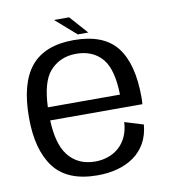

<svg xmlns="http://www.w3.org/2000/svg" viewBox="-80 -769 748 843"><g transform="rotate(-10 294.0 -347.5)"><path d="M288 5C415 5 515.5 -54 526 -179.5L443 -205C438 -108 370.5 -56.5 288 -56.5C236 -56.5 195.5 -75.5 166.5 -113.5C141 -147 127 -198.5 124 -268.5H535C536 -277.5 536.5 -288 536.5 -299.5C536.5 -399 517 -473.5 478 -523.5C439 -573 375.5 -598 286.5 -598C200 -598 136.5 -573 95.5 -523.5C54.5 -473.5 34.5 -398 34.5 -296.5C34.5 -201 54 -127 94 -74C134 -21.5 198.5 5 288 5ZM124 -327C127 -401.5 141.5 -454 168 -485C198 -519.5 237.5 -537 286.5 -537C336.5 -537 375.5 -520.5 403.5 -487C430 -455 444 -401.5 445.5 -327ZM309 -619.5H356L284.5 -700H217Z"/></g></svg>

Font: Anybody
Style: Regular
Weight: 400
Designer: Tyler Finck
Foundry: Etcetera Type Company
Version: Version 1.110